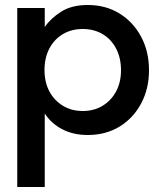

<svg xmlns="http://www.w3.org/2000/svg" viewBox="-20 -528 642 768"><path d="M49 220V-496H159V-420Q183 -455 225 -481.5Q267 -508 331 -508Q403 -508 458 -474Q513 -440 544.5 -381Q576 -322 576 -247Q576 -173 544.5 -114Q513 -55 458 -21.5Q403 12 331 12Q273 12 229 -11Q185 -34 159 -74V220ZM311 -84Q356 -84 390.5 -105Q425 -126 444.5 -162.5Q464 -199 464 -247Q464 -296 444.5 -333.5Q425 -371 390.5 -391.5Q356 -412 311 -412Q266 -412 231.5 -391.5Q197 -371 177.5 -334Q158 -297 158 -248Q158 -199 177.5 -162.5Q197 -126 231.5 -105Q266 -84 311 -84Z"/></svg>

Font: Host Grotesk Light Medium
Style: Regular
Weight: 500
Version: Version 1.003